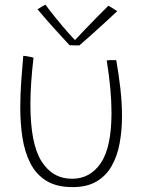

<svg xmlns="http://www.w3.org/2000/svg" viewBox="-20 -764 629 805"><path d="M427.5 -510.5Q430 -511 435.2 -511.5Q440.5 -512 446.5 -512Q452 -512 458.2 -512Q464.5 -512 467.5 -511.5Q477.5 -454.5 484.5 -394.5Q491.5 -334.5 491.5 -276.5Q491.5 -216.5 481.5 -162.8Q471.5 -109 448 -67.8Q424.5 -26.5 384.5 -3Q344.5 20.5 284.5 20.5Q217 20.5 174 -6.2Q131 -33 107.2 -79.8Q83.5 -126.5 74.2 -186.5Q65 -246.5 65 -313Q65 -367 69 -422.5Q73 -478 77.5 -530Q81.5 -530 87.8 -529Q94 -528 99 -527Q104.5 -526 110 -524.8Q115.5 -523.5 120.5 -522Q114 -466.5 110.8 -418Q107.5 -369.5 107.5 -327Q107.5 -161 154 -87.8Q200.5 -14.5 282 -14.5Q358 -14.5 402.8 -80.5Q447.5 -146.5 447.5 -292Q447.5 -385.5 427.5 -510.5ZM434.5 -740Q443.5 -735 454.2 -728.5Q465 -722 471.5 -717Q402 -652.5 363.8 -618.5Q325.5 -584.5 312.5 -573.5Q303 -573.5 291.5 -573.8Q280 -574 271.5 -574.5Q239.5 -609 206.2 -645.8Q173 -682.5 137.5 -725Q145.5 -730.5 153.5 -735.2Q161.5 -740 170.5 -744.5Q189 -719 214.5 -687.8Q240 -656.5 262.5 -630.8Q285 -605 294.5 -596Q309.5 -612.5 335 -639Q360.5 -665.5 387.5 -693Q414.5 -720.5 434.5 -740Z"/></svg>

Font: Grandstander Thin
Style: Regular
Weight: 100
Designer: Tyler Finck
Foundry: Etcetera Type Co
Version: Version 1.200; ttfautohint (v1.8.3)